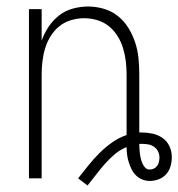

<svg xmlns="http://www.w3.org/2000/svg" viewBox="-20 -548 548 590"><path d="M249 22 220 0Q236 -20 251.5 -39.5Q267 -59 285 -77Q303 -95 324 -110Q345 -125 369 -133V-320Q369 -340 366.5 -360.5Q364 -381 358 -400.5Q352 -420 341 -437.5Q330 -455 314.5 -467.5Q299 -480 279 -486Q259 -492 239 -492Q218 -492 198 -486Q178 -480 162.5 -467.5Q147 -455 136 -437.5Q125 -420 119 -400.5Q113 -381 110.5 -360.5Q108 -340 108 -320V0H69V-520H108V-423Q116 -446 129.5 -466Q143 -486 161.5 -500.5Q180 -515 203.5 -521.5Q227 -528 251 -528Q275 -528 299 -521Q323 -514 342.5 -498.5Q362 -483 375 -461.5Q388 -440 395.5 -417Q403 -394 405.5 -369.5Q408 -345 408 -320V-141H414Q431 -141 448 -137.5Q465 -134 479.5 -124Q494 -114 501 -98Q508 -82 508 -65Q508 -51 504 -37Q500 -23 490.5 -12.5Q481 -2 467.5 3Q454 8 440 8Q428 8 417 3.5Q406 -1 397.5 -9.5Q389 -18 384 -28.5Q379 -39 375.5 -50Q372 -61 370.5 -73Q369 -85 369 -96Q349 -88 332.5 -74Q316 -60 302 -44Q288 -28 275 -11Q262 6 249 22ZM440 -27Q447 -27 453 -30Q459 -33 463 -38.5Q467 -44 468.5 -51Q470 -58 470 -64Q470 -74 465.5 -83Q461 -92 452.5 -97.5Q444 -103 434 -104.5Q424 -106 414 -106H408Q408 -98 408.5 -90.5Q409 -83 410 -75Q411 -67 413 -59.5Q415 -52 418 -45Q421 -38 426.5 -32.5Q432 -27 440 -27Z"/></svg>

Font: Iosevka Term Curly Extralight
Style: Regular
Weight: 200
Designer: Belleve Invis
Foundry: Belleve Invis
Version: Version 32.3.0